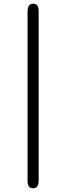

<svg xmlns="http://www.w3.org/2000/svg" viewBox="-20 -769 359 1038"><path d="M129 209V-705Q129 -749 159 -749Q189 -749 189 -710V205Q189 249 159 249Q129 249 129 209Z"/></svg>

Font: CMU Serif
Style: Bold
Weight: 700
Version: Version 0.7.0